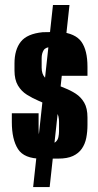

<svg xmlns="http://www.w3.org/2000/svg" viewBox="-20 -693 399 779"><path d="M147.6 -49.2Q78.1 -49.2 53.1 -88.1Q28 -127 28 -197.9V-233.5H136.6V-174.4Q136.6 -156 138.4 -141Q140.2 -126.1 149.1 -118Q158 -109.8 178.7 -109.8Q197.8 -109.8 206.2 -117.5Q214.6 -125.1 217 -137Q219.5 -148.9 219.5 -160V-198.1Q219.5 -223.1 210 -237.6Q200.5 -252.2 182.3 -262.4Q164.2 -272.6 137.7 -283.5Q111.9 -294.5 89.2 -308.7Q66.4 -323 52.6 -346.5Q38.8 -370 38.8 -406.7V-435.7Q38.8 -491.3 64.4 -523.7Q90.1 -556.1 153.2 -562.3L222.3 -563.6Q285.9 -557.9 310.4 -523.4Q334.9 -489 334.9 -421.9V-385.4H230.7V-442Q230.7 -475.4 221.4 -488.9Q212 -502.4 189.5 -502.4Q165.2 -502.4 157.1 -489.3Q149 -476.2 149 -457V-418.5Q149 -393 162.3 -378.3Q175.5 -363.6 196.4 -354.7Q217.3 -345.9 241.7 -336Q266.5 -326.4 287.5 -312.8Q308.5 -299.1 321.7 -276.5Q334.9 -253.8 334.9 -216.3V-186.3Q334.9 -158.5 330 -133.5Q325.1 -108.6 312 -89.7Q299 -70.9 276.1 -60.2Q253.3 -49.5 216.7 -49.5ZM194.9 -672.6H261.9L181.5 66H114.5Z"/></svg>

Font: Alumni Sans SC Thin
Style: Regular
Weight: 100
Designer: Robert E. Leuschke
Foundry: Robert E. Leuschke
Version: Version 1.018